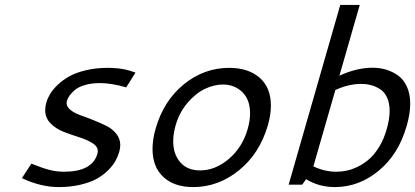

<svg xmlns="http://www.w3.org/2000/svg" viewBox="-20 -758 1704 788"><path d="M420.9 -479.5Q431.2 -479.5 439.9 -479.2Q448.7 -479 457 -478Q465.3 -477.1 470.9 -476.6Q476.6 -476.1 484.1 -474.6Q491.7 -473.1 495.1 -472.4Q498.5 -471.7 506.3 -469.5Q514.2 -467.3 515.9 -466.8Q517.6 -466.3 526.1 -463.4Q534.7 -460.4 536.1 -460L498 -399.4Q437 -417 390.1 -417Q355.5 -417 328.4 -408.9Q301.3 -400.9 286.9 -388.4Q272.5 -376 265.1 -365.2Q257.8 -354.5 254.9 -344.7Q253.4 -339.8 253.4 -335Q253.4 -319.3 269.8 -306.4Q286.1 -293.5 310.5 -284.9Q335 -276.4 363.5 -264.9Q392.1 -253.4 416.5 -241.5Q440.9 -229.5 457.3 -209Q473.6 -188.5 473.6 -162.6Q473.6 -149.4 469.2 -134.3Q463.4 -114.7 453.1 -96.4Q442.9 -78.1 422.9 -58.3Q402.8 -38.6 376.5 -23.9Q350.1 -9.3 309.6 0.2Q269 9.8 220.7 9.8Q147.5 9.8 69.8 -26.9L108.9 -86.4Q153.3 -68.4 182.6 -60.8Q211.9 -53.2 241.7 -53.2Q358.9 -53.2 379.9 -127Q381.3 -132.8 381.3 -138.2Q381.3 -157.2 359.1 -170.9Q336.9 -184.6 305.2 -194.6Q273.4 -204.6 241.7 -216.8Q210 -229 187.7 -251.5Q165.5 -273.9 165.5 -305.7Q165.5 -321.3 170.4 -337.9Q175.3 -355 186 -372.8Q196.8 -390.6 217.5 -410.4Q238.3 -430.2 265.1 -445.1Q292 -460 332.8 -469.7Q373.5 -479.5 420.9 -479.5Z M920.9 -479.5Q999 -479.5 1045.4 -439.2Q1091.8 -398.9 1091.8 -324.7Q1091.8 -287.6 1079.6 -244.6Q1045.9 -127.9 960.9 -59.1Q876 9.8 772.9 9.8Q695.3 9.8 650.6 -31.5Q606 -72.8 606 -146.5Q606 -186 618.7 -230Q651.4 -344.2 734.4 -411.9Q817.4 -479.5 920.9 -479.5ZM895 -411.1Q857.9 -411.1 820.1 -392.8Q782.2 -374.5 749 -335.2Q715.8 -295.9 700.7 -243.2Q690.9 -208.5 690.9 -178.7Q690.9 -125 720 -91.8Q749 -58.6 801.3 -58.6Q863.8 -58.6 919.4 -106Q975.1 -153.3 996.6 -229Q1006.3 -262.7 1006.3 -293Q1006.3 -349.1 974.4 -380.1Q942.4 -411.1 895 -411.1Z M1376.5 -737.8H1456.5L1373 -447.3Q1443.8 -480 1508.8 -480Q1538.1 -480 1564 -472.4Q1589.8 -464.8 1613 -448.7Q1636.2 -432.6 1649.9 -402.6Q1663.6 -372.6 1663.6 -332.5Q1663.6 -291 1648.9 -240.7Q1615.7 -124.5 1534.4 -57.4Q1453.1 9.8 1354.5 9.8Q1289.1 9.8 1236.3 -22.5L1220.2 0H1164.6ZM1462.4 -413.6Q1410.6 -413.6 1356.4 -388.7L1266.1 -75.2Q1312.5 -53.2 1360.4 -53.2Q1382.3 -53.2 1404.1 -57.9Q1425.8 -62.5 1450.7 -75Q1475.6 -87.4 1496.8 -106.4Q1518.1 -125.5 1536.9 -156.5Q1555.7 -187.5 1566.9 -227.1Q1579.1 -268.6 1579.1 -303.7Q1579.1 -335.4 1568.4 -358.2Q1557.6 -380.9 1539.6 -392.3Q1521.5 -403.8 1502.7 -408.7Q1483.9 -413.6 1462.4 -413.6Z"/></svg>

Font: Cantarell
Style: Italic
Weight: 400
Italic angle: -16°
Designer: Dave Crossland
Version: Version 1.004